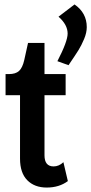

<svg xmlns="http://www.w3.org/2000/svg" viewBox="-20 -833 410 863"><path d="M5 -405V-500H20Q50 -500 65.5 -514Q81 -528 89 -563L106 -640H180V-500H275V-405H180V-135Q180 -85 221 -85Q245 -85 265 -104L285 -19Q246 10 190 10Q135 10 102.5 -23Q70 -56 70 -120V-405ZM315 -813Q370 -775 370 -711Q370 -686 358 -657.5Q346 -629 333 -608Q320 -587 288 -540L238 -558Q284 -647 284 -682Q284 -722 243 -758Z"/></svg>

Font: Gully ECD Medium
Style: Regular
Weight: 500
Width: 2
Designer: jaikishan Patel
Foundry: MagicType
Version: Version 1.000;Glyphs 3.2 (3242)